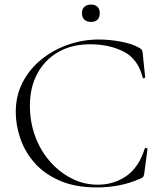

<svg xmlns="http://www.w3.org/2000/svg" viewBox="-20 -809 709 841"><path d="M413 -636Q460 -636 510 -626.5Q560 -617 591 -599Q599 -594 601.5 -590Q604 -586 605 -575L616 -470Q616 -468 611 -466.5Q606 -465 605 -469Q585 -550 522.5 -582.5Q460 -615 374 -615Q295 -615 236 -581.5Q177 -548 144 -487.5Q111 -427 111 -346Q111 -274 134.5 -211Q158 -148 199.5 -101Q241 -54 294.5 -27Q348 0 408 0Q479 0 533.5 -38Q588 -76 614 -158Q615 -162 620.5 -160.5Q626 -159 626 -157L612 -50Q610 -38 607.5 -34.5Q605 -31 596 -27Q548 -6 500.5 3Q453 12 405 12Q310 12 242 -17.5Q174 -47 131.5 -95.5Q89 -144 69 -202.5Q49 -261 49 -319Q49 -390 79 -448Q109 -506 160.5 -548Q212 -590 277.5 -613Q343 -636 413 -636ZM379 -713Q360 -713 349.5 -723Q339 -733 339 -752Q339 -769 349.5 -779Q360 -789 379 -789Q397 -789 407 -779Q417 -769 417 -752Q417 -733 407 -723Q397 -713 379 -713Z"/></svg>

Font: Cormorant Light Light
Style: Regular
Weight: 300
Version: Version 4.000